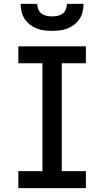

<svg xmlns="http://www.w3.org/2000/svg" viewBox="-20 -975 540 995"><path d="M75 0V-88H200V-647H75V-735H425V-647H300V-88H425V0ZM250 -815Q230 -815 209.5 -817.5Q189 -820 170 -827.5Q151 -835 135 -847.5Q119 -860 107.5 -877.5Q96 -895 91.5 -915Q87 -935 87 -955H173Q173 -941 178.5 -927Q184 -913 195.5 -904.5Q207 -896 221.5 -893Q236 -890 250 -890Q264 -890 278.5 -893Q293 -896 304.5 -904.5Q316 -913 321.5 -927Q327 -941 327 -955H413Q413 -935 408.5 -915Q404 -895 392.5 -877.5Q381 -860 365 -847.5Q349 -835 330 -827.5Q311 -820 290.5 -817.5Q270 -815 250 -815Z"/></svg>

Font: Iosevka Term Curly Semibold
Style: Regular
Weight: 600
Designer: Belleve Invis
Foundry: Belleve Invis
Version: Version 32.3.0